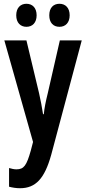

<svg xmlns="http://www.w3.org/2000/svg" viewBox="-20 -757 456 1017"><path d="M66 -676C66 -636 89 -615 120 -615C152 -615 174 -637 174 -676C174 -715 152 -737 120 -737C89 -737 66 -716 66 -676ZM241 -676C241 -637 262 -615 295 -615C327 -615 349 -637 349 -676C349 -715 327 -737 295 -737C263 -737 241 -716 241 -676ZM3 -543 155 -5 143 41C121 119 107 140 67 140C55 140 41 137 28 133V232C47 237 66 240 86 240C169 240 216 189 251 64L413 -543H297L233 -263C222 -219 215 -184 212 -152H208C203 -187 195 -227 187 -263L120 -543Z"/></svg>

Font: Noto Sans Lao Looped ExtraCondensed SemiBold
Style: Regular
Weight: 600
Width: 2
Designer: Mark Frömberg, Ben Mitchell
Foundry: The Fontpad Ltd
Version: Version 1.002